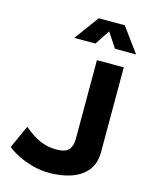

<svg xmlns="http://www.w3.org/2000/svg" viewBox="-139 -1032 899 1140"><g transform="rotate(15 311.0 -461.5)"><path d="M80 -211Q97 -196 126 -175.5Q155 -155 194 -140Q233 -125 281 -125Q334 -125 355.5 -148Q377 -171 377 -215V-700H542V-180Q542 -110 507 -66Q472 -22 411.5 -1Q351 20 274 20Q223 20 172 6Q121 -8 80 -29Q39 -50 16 -70ZM403 -884 343 -793H213L323 -943H483L593 -793H463Z"/></g></svg>

Font: Copperplate Sans CC
Style: Bold
Weight: 700
Designer: indestructible type*
Foundry: Cowboy Collective
Version: Version 1.000